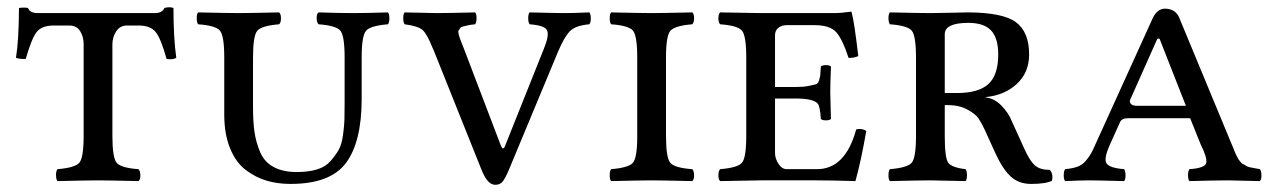

<svg xmlns="http://www.w3.org/2000/svg" viewBox="-20 -496 3501 528"><path d="M289.1 -122.1Q289.1 -62 301 -48.1Q313 -34.2 360.8 -30.8Q365.7 -25.9 366 -13.9Q366.2 -2 360.8 2Q274.9 0 250 0Q222.2 0 138.2 2Q134.3 -2 134 -13.9Q133.8 -25.9 138.2 -30.8Q186 -34.7 198 -48.3Q210 -62 210 -122.1V-375Q210 -395 200.4 -410.4Q190.9 -425.8 170.9 -425.8H127.9Q94.7 -425.8 80.8 -408Q66.9 -390.1 50.8 -334Q36.6 -333 23.9 -336.9Q31.7 -383.8 32.2 -474.1Q47.4 -476.1 57.1 -474.1Q62 -460 84 -460H404.8Q426.8 -460 432.1 -474.1Q446.3 -478 457 -474.1Q457 -392.1 464.8 -336.9Q455.1 -331.1 438 -334Q422.9 -389.2 408.4 -407.5Q394 -425.8 361.8 -425.8H329.1Q310.1 -425.8 299.6 -409.9Q289.1 -394 289.1 -374Z M927.7 -337.9Q927.7 -397.9 915.8 -411.9Q903.8 -425.8 856 -429.2Q851.1 -434.1 850.8 -446Q850.6 -458 856 -461.9Q916 -460 950.7 -460Q986.8 -460 1046.9 -461.9Q1050.8 -458 1050.8 -446Q1050.8 -434.1 1046.9 -429.2Q999 -425.3 986.8 -411.6Q974.6 -397.9 974.6 -337.9V-224.1Q974.6 -106 931.6 -48.1Q888.7 9.8 778.8 9.8Q743.7 9.8 713.6 1Q683.6 -7.8 656.2 -28.3Q628.9 -48.8 612.8 -87.9Q596.7 -127 596.7 -181.2V-337.9Q596.7 -397.9 584.7 -411.9Q572.8 -425.8 524.9 -429.2Q521 -434.1 521 -446Q521 -458 524.9 -461.9Q610.8 -460 635.7 -460Q663.6 -460 747.6 -461.9Q752.4 -458 752.7 -446Q752.9 -434.1 747.6 -429.2Q699.7 -425.3 687.7 -411.6Q675.8 -397.9 675.8 -337.9V-202.1Q675.8 -162.1 679.7 -134Q683.6 -106 695.1 -78.4Q706.5 -50.8 732.2 -36.9Q757.8 -22.9 795.9 -22.9Q828.1 -22.9 851.6 -30Q875 -37.1 888.9 -53Q902.8 -68.8 911.4 -84Q919.9 -99.1 923.3 -125Q926.8 -150.9 927.2 -166.5Q927.7 -182.1 927.7 -210.9Z M1255.9 -361.8 1357.9 -94.2Q1360.8 -88.4 1362.8 -87.9Q1366.7 -87.9 1368.7 -94.2L1475.6 -361.8Q1491.2 -399.9 1484.1 -413.1Q1477.1 -426.3 1436.5 -429.2Q1432.6 -434.1 1432.6 -446Q1432.6 -458 1436.5 -461.9Q1510.7 -460 1534.7 -460Q1556.6 -460 1600.6 -461.9Q1604.5 -458 1604.7 -446Q1605 -434.1 1600.6 -429.2Q1562 -425.8 1546.9 -409.9Q1531.7 -394 1515.1 -355L1378.9 -27.8Q1369.1 -4.9 1362.1 3.7Q1355 12.2 1341.8 12.2Q1320.8 12.2 1304.7 -27.8L1173.3 -356Q1171.9 -358.9 1169.4 -364.7Q1154.8 -401.4 1142.8 -412.8Q1130.9 -424.3 1092.8 -429.2Q1088.9 -434.1 1088.9 -446Q1088.9 -458 1092.8 -461.9Q1167 -460 1180.7 -460Q1212.9 -460 1286.6 -461.9Q1290.5 -458 1290.5 -446Q1290.5 -434.1 1286.6 -429.2Q1274.9 -428.2 1266.8 -426.3Q1258.8 -424.3 1252.9 -423.1Q1247.1 -421.9 1244.9 -417.7Q1242.7 -413.6 1241 -411.9Q1239.3 -410.2 1241.2 -402.6Q1243.2 -395 1244.1 -392.1Q1245.1 -389.2 1249.5 -377.9Q1253.9 -366.7 1255.9 -361.8Z M1811.5 -337.9V-122.1Q1811.5 -62 1823.5 -48.1Q1835.4 -34.2 1883.8 -30.8Q1888.7 -25.9 1888.7 -13.9Q1888.7 -2 1883.8 2Q1797.9 0 1772.5 0Q1744.6 0 1660.6 2Q1656.7 -2 1656.7 -13.9Q1656.7 -25.9 1660.6 -30.8Q1708.5 -34.7 1720.5 -48.3Q1732.4 -62 1732.4 -122.1V-337.9Q1732.4 -397.9 1720.5 -411.9Q1708.5 -425.8 1660.6 -429.2Q1656.7 -434.1 1656.7 -446Q1656.7 -458 1660.6 -461.9Q1746.6 -460 1771.5 -460Q1799.3 -460 1883.8 -461.9Q1888.7 -458 1888.7 -446Q1888.7 -434.1 1883.8 -429.2Q1835.9 -425.3 1823.7 -411.6Q1811.5 -397.9 1811.5 -337.9Z M2168.5 -225.1H2111.3V-75.2Q2111.3 -60.1 2120.8 -45.4Q2130.4 -30.8 2143.6 -30.8H2226.6Q2304.7 -30.8 2334.5 -140.1Q2348.6 -144 2362.3 -136.2Q2348.1 -54.2 2332.5 2Q2266.6 0 2226.6 0H2072.3Q2002.4 1 1960.4 2Q1955.6 -2 1955.6 -13.9Q1955.6 -25.9 1960.4 -30.8Q2008.3 -34.7 2020.3 -48.3Q2032.2 -62 2032.2 -122.1V-337.9Q2032.2 -397.9 2020.3 -411.9Q2008.3 -425.8 1960.4 -429.2Q1955.6 -434.1 1955.6 -446Q1955.6 -458 1960.4 -461.9L2071.3 -460H2278.3Q2291.5 -460 2319.3 -463.9Q2322.3 -463.9 2322.3 -460.9Q2329.1 -437 2340.3 -341.8Q2327.1 -335.9 2313.5 -336.9Q2297.4 -386.7 2280.3 -406.7Q2263.2 -426.8 2220.2 -426.8H2143.6Q2129.4 -426.8 2120.4 -419.4Q2111.3 -412.1 2111.3 -398.9V-256.8H2168.5Q2190.4 -256.8 2202.4 -259.5Q2214.4 -262.2 2221.9 -263.7Q2229.5 -265.1 2232.4 -275.1Q2235.4 -285.2 2235.8 -289.6Q2236.3 -293.9 2237.3 -313Q2241.2 -316.9 2251.2 -316.9Q2261.2 -316.9 2265.1 -313Q2263.2 -263.2 2263.2 -242.2Q2263.2 -227.1 2265.1 -168.9Q2261.2 -165 2251.2 -165Q2241.2 -165 2237.3 -168.9Q2235.4 -203.1 2228.5 -211.4Q2215.8 -225.1 2168.5 -225.1Z M2725.1 -346.2Q2725.1 -391.1 2705.6 -412.1Q2686 -433.1 2643.1 -433.1Q2578.1 -433.1 2578.1 -401.9V-240.2H2612.3Q2670.4 -240.2 2697.8 -264.6Q2725.1 -289.1 2725.1 -346.2ZM2578.1 -122.1Q2578.1 -62 2587.6 -48.6Q2597.2 -35.2 2635.3 -30.8Q2639.2 -25.9 2639.2 -13.9Q2639.2 -2 2635.3 2Q2549.3 0 2539.1 0Q2511.2 0 2427.2 2Q2423.3 -2 2423.3 -13.9Q2423.3 -25.9 2427.2 -30.8Q2475.1 -34.7 2487.1 -48.3Q2499 -62 2499 -122.1V-337.9Q2499 -397.9 2487.1 -411.9Q2475.1 -425.8 2427.2 -429.2Q2423.3 -434.1 2423.3 -446Q2423.3 -458 2427.2 -461.9Q2513.2 -460 2538.1 -460Q2559.1 -460 2593.8 -460.9Q2628.4 -461.9 2639.2 -461.9Q2737.3 -461.9 2773.7 -435.1Q2810.1 -408.2 2810.1 -346.2Q2810.1 -296.4 2776.1 -265.1Q2742.2 -233.9 2690.4 -229V-228Q2713.4 -226.1 2733.4 -206.1Q2753.4 -186 2763.2 -161.1L2797.4 -85.9Q2812.5 -52.7 2826.4 -40.8Q2840.3 -28.8 2867.2 -28.8Q2877 -16.6 2873 1Q2856 9.8 2815.4 9.8Q2781.2 9.8 2758.8 -11.2Q2736.3 -32.2 2715.3 -79.1L2688 -139.2Q2679.2 -158.2 2670.7 -170.7Q2662.1 -183.1 2639.6 -195.1Q2617.2 -207 2586.4 -207H2578.1Z M2995.1 -105 3149.9 -445.8Q3162.1 -471.7 3183.1 -472.2Q3212.9 -472.2 3223.1 -446.8L3365.2 -104Q3367.2 -100.1 3371.1 -90.1Q3375 -80.1 3376 -77.6Q3377 -75.2 3380.6 -67.6Q3384.3 -60.1 3385.7 -58.1Q3387.2 -56.2 3391.1 -51Q3395 -45.9 3397.9 -44.9Q3400.9 -43.9 3406 -40.5Q3411.1 -37.1 3416.5 -36.1Q3421.9 -35.2 3429 -33.7Q3436 -32.2 3444.8 -30.8Q3448.7 -25.9 3449 -13.9Q3449.2 -2 3444.8 2Q3370.6 0 3356.9 0Q3324.7 0 3251 2Q3247.1 -2 3247.1 -13.9Q3247.1 -25.9 3251 -30.8Q3293.9 -33.7 3297.1 -47.9Q3300.3 -62 3282.2 -98.1L3252.9 -170.9H3082Q3064.9 -170.9 3060.1 -160.2L3032.2 -98.1Q3015.1 -60.1 3022.7 -47.1Q3030.3 -34.2 3071.3 -30.8Q3075.2 -25.9 3075.2 -13.9Q3075.2 -2 3071.3 2Q2997.1 0 2975.1 0Q2953.1 0 2909.2 2Q2905.3 -2 2905.3 -13.9Q2905.3 -25.9 2909.2 -30.8Q2929.2 -32.7 2942.6 -37.4Q2956.1 -42 2966.1 -54Q2976.1 -65.9 2980.7 -74.5Q2985.4 -83 2995.1 -105ZM3241.2 -205.1 3168.9 -389.2Q3164.1 -391.1 3162.1 -388.2L3086.9 -219.2Q3086.9 -205.1 3106.9 -205.1Z"/></svg>

Font: Linux Libertine Capitals
Style: Small Caps
Weight: 400
Designer: Philipp H. Poll
Foundry: Philipp H. Poll
Version: Version 5.1.3